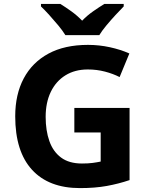

<svg xmlns="http://www.w3.org/2000/svg" viewBox="-20 -954 764 984"><path d="M361 -401H644V-31Q588 -12 527.5 -1Q467 10 390 10Q230 10 144 -84Q58 -178 58 -358Q58 -470 101.5 -552Q145 -634 228 -679Q311 -724 431 -724Q488 -724 543 -712Q598 -700 643 -680L593 -559Q560 -576 518 -587Q476 -598 430 -598Q364 -598 315.5 -568Q267 -538 240.5 -483.5Q214 -429 214 -355Q214 -285 233 -231Q252 -177 293 -146.5Q334 -116 400 -116Q432 -116 454.5 -119Q477 -122 496 -126V-275H361ZM315 -774Q301 -797 278.5 -824Q256 -851 232.5 -877Q209 -903 190 -921V-934H289Q315 -918 345 -896.5Q375 -875 401 -848Q427 -875 458 -896.5Q489 -918 515 -934H614V-921Q596 -903 572 -877Q548 -851 525.5 -824Q503 -797 489 -774Z"/></svg>

Font: Noto IKEA Latin
Style: Bold
Weight: 700
Designer: Monotype Design Team
Foundry: Monotype Imaging Inc.
Version: Version 1.0